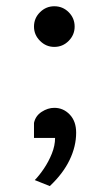

<svg xmlns="http://www.w3.org/2000/svg" viewBox="-20 -472 357 623"><path d="M90.3 -385.7Q90.3 -413.1 109.9 -432.4Q129.4 -451.7 156.2 -451.7Q183.6 -451.7 202.9 -432.4Q222.2 -413.1 222.2 -385.7Q222.2 -358.9 202.9 -339.4Q183.6 -319.8 156.2 -319.8Q129.4 -319.8 109.9 -339.4Q90.3 -358.9 90.3 -385.7ZM90.3 -24.4V-73.2Q95.2 -96.2 115.2 -109.1Q135.3 -122.1 156.2 -122.1Q185.5 -122.1 206.3 -100.3Q227.1 -78.6 227.1 -41.5Q227.1 2.9 205.8 47.1Q184.6 91.3 141.6 131.8L92.8 112.3Q106.9 98.1 122.3 75.4Q137.7 52.7 148.2 26.6Q158.7 0.5 158.7 -24.4Z"/></svg>

Font: Kanchenjunga
Style: Regular
Weight: 400
Designer: Becca Hirsbrunner Spalinger
Foundry: SIL International
Version: Version 2.001